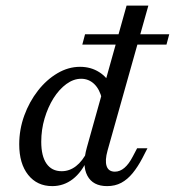

<svg xmlns="http://www.w3.org/2000/svg" viewBox="-20 -643 615 675"><path d="M356.5 11.3Q306.5 11.3 287.1 -25.4Q267.7 -62.1 285.5 -125L425 -623.4H501.6L358.1 -113.7Q348.4 -79 354.8 -59.3Q361.3 -39.5 383.9 -39.5Q401.6 -39.5 417.3 -52.8Q433.1 -66.1 446.8 -92.7L462.1 -121.8H498.4L480.6 -87.1Q464.5 -56.5 446.4 -34.3Q428.2 -12.1 406.5 -0.4Q384.7 11.3 356.5 11.3ZM163.7 11.3Q110.5 11.3 79 -28.2Q47.6 -67.7 47.6 -135.5Q47.6 -187.9 65.3 -236.7Q83.1 -285.5 113.3 -324.2Q143.5 -362.9 181.9 -385.5Q220.2 -408.1 261.3 -408.1Q299.2 -408.1 328.6 -389.5Q358.1 -371 372.6 -337.9L338.7 -294.4Q330.6 -329 311.3 -347.6Q291.9 -366.1 265.3 -366.1Q238.7 -366.1 213.3 -347.6Q187.9 -329 168.1 -297.6Q148.4 -266.1 136.7 -226.6Q125 -187.1 125 -144.4Q125 -94.4 143.5 -67.7Q162.1 -41.1 196.8 -41.1Q224.2 -41.1 247.2 -58.9Q270.2 -76.6 287.9 -112.1V-83.9Q267.7 -37.9 235.9 -13.3Q204 11.3 163.7 11.3ZM269.4 -486.3 279 -522.6H575L565.3 -486.3Z"/></svg>

Font: Playfair 9pt
Style: Italic
Weight: 400
Italic angle: -15.6°
Designer: Claus Eggers Sørensen
Foundry: Claus Eggers Sørensen
Version: Version 2.001;gftools[0.9.30]